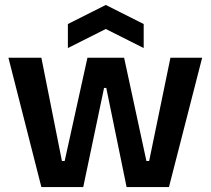

<svg xmlns="http://www.w3.org/2000/svg" viewBox="-20 -755 850 775"><path d="M147 0 14 -522H147L230 -105H241L333 -522H481L571 -105H582L668 -522H796L662 0H491L409 -400H400L316 0ZM254 -561V-658L407 -735L560 -658V-561L407 -638Z"/></svg>

Font: Bricolage Grotesque 60pt SemiBold
Style: Regular
Weight: 600
Version: Version 1.001;gftools[0.9.33.dev8+g029e19f]